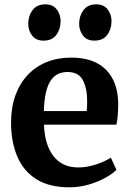

<svg xmlns="http://www.w3.org/2000/svg" viewBox="-20 -828 581 860"><path d="M290.5 11Q199.5 11 141.8 -26Q84 -63 56.8 -128.5Q29.5 -194 29.5 -278.5Q29.5 -346.5 49 -400.5Q68.5 -454.5 104 -492.2Q139.5 -530 189 -550Q238.5 -570 298.5 -570Q400 -570 453.5 -517Q507 -464 509.5 -368.5Q509.5 -336 507.5 -311.8Q505.5 -287.5 501.5 -269.5H177Q178.5 -224.5 189.2 -189.2Q200 -154 219.2 -129Q238.5 -104 266.2 -91Q294 -78 330.5 -78Q371.5 -78 412.8 -92.2Q454 -106.5 476.5 -122L501.5 -67.5Q485.5 -50.5 453 -32.2Q420.5 -14 378.2 -1.5Q336 11 290.5 11ZM176.5 -330.5H368.5Q369 -340.5 369.8 -351.5Q370.5 -362.5 370.5 -373Q370.5 -432.5 351 -469Q331.5 -505.5 282.5 -505.5Q260.5 -505.5 242 -497.5Q223.5 -489.5 209.2 -470.2Q195 -451 186.5 -417Q178 -383 176.5 -330.5ZM174.5 -646Q141 -646 123.8 -668.8Q106.5 -691.5 106.5 -721Q106.5 -756.5 125.8 -782.5Q145 -808.5 183 -808.5H184Q217 -808.5 234.2 -785.8Q251.5 -763 251.5 -733.5Q251.5 -698 232.5 -672Q213.5 -646 175.5 -646ZM402 -646Q369 -646 351.8 -668.8Q334.5 -691.5 334.5 -721Q334.5 -756.5 353.8 -782.5Q373 -808.5 410.5 -808.5H411.5Q445 -808.5 462.2 -785.8Q479.5 -763 479.5 -733.5Q479.5 -698 460.5 -672Q441.5 -646 403 -646Z"/></svg>

Font: Merriweather Light 18pt
Style: Bold
Weight: 700
Version: Version 2.100